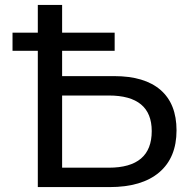

<svg xmlns="http://www.w3.org/2000/svg" viewBox="-20 -762 779 782"><path d="M445 -452Q569 -452 634 -395.5Q699 -339 699 -231Q699 -120 628.5 -60Q558 0 426 0H134V-555H31V-629H134V-742H233V-629H447V-555H233V-452ZM423 -79Q598 -79 598 -228Q598 -373 423 -373H233V-79Z"/></svg>

Font: Montserrat
Style: Regular
Weight: 500
Designer: Julieta Ulanovsky
Foundry: Julieta Ulanovsky
Version: Version 7.200;PS 007.200;hotconv 1.0.88;makeotf.lib2.5.64775